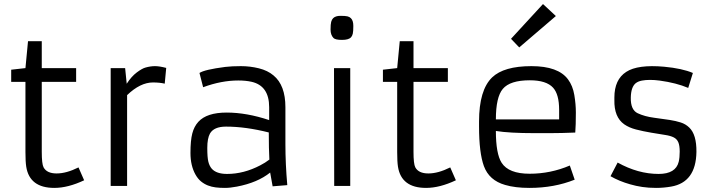

<svg xmlns="http://www.w3.org/2000/svg" viewBox="-20 -917 3540 947"><path d="M395 -27.8Q315.4 9.8 248 9.8Q126 9.8 109.4 -94.7Q105.5 -119.6 105.5 -167V-513.2H35.2V-573.2L105.5 -581.1L118.2 -713.9H186V-581.1H355.5V-513.2H186V-168.5Q186 -108.4 194.8 -91.8Q210.9 -61.5 259.3 -61.5Q307.6 -61.5 367.2 -91.3Z M734.4 -510.3Q671.9 -510.3 606.9 -447.8V0H525.9V-581.1H597.2L605 -503.9Q627.9 -539.6 654.5 -559.6Q681.2 -579.6 698.2 -584Q722.7 -590.8 744.6 -590.8Q766.6 -590.8 799.8 -582L792.5 -504.4Q767.6 -510.3 734.4 -510.3Z M1387.7 -206.1Q1387.7 -108.9 1397 -3.9L1324.7 2L1312.5 -65.9Q1250.5 -16.1 1148.4 3.4Q1115.2 9.8 1089.4 9.8Q1063.5 9.8 1043.7 7.3Q1023.9 4.9 1005.6 -2.2Q987.3 -9.3 971.7 -22Q956.1 -34.7 944.3 -55.7Q919.4 -100.1 919.4 -162.4Q919.4 -224.6 928.5 -259Q937.5 -293.5 958.5 -316.4Q1000 -361.8 1098.1 -361.8Q1196.3 -361.8 1307.6 -324.7V-388.2Q1307.6 -494.1 1220.2 -513.7Q1191.9 -520 1155.3 -520Q1071.8 -520 981.9 -486.8L963.9 -557.1Q988.8 -573.7 1090.8 -586.9Q1123 -590.8 1168.2 -590.8Q1213.4 -590.8 1256.8 -580.1Q1300.3 -569.3 1329.1 -544.9Q1387.7 -496.6 1387.7 -388.2ZM1305.7 -263.7Q1191.4 -292.5 1094.7 -292.5Q1035.2 -292.5 1015.6 -258.3Q1002.4 -234.4 1002.4 -187.5Q1002.4 -140.6 1007.6 -119.6Q1012.7 -98.6 1024.4 -85Q1047.4 -59.1 1100.1 -59.1Q1182.6 -59.1 1263.7 -101.6Q1288.6 -114.3 1308.6 -129.9Q1305.7 -182.6 1305.7 -263.7Z M1667 -720.2Q1634.3 -720.2 1625 -729.5Q1610.4 -744.6 1610.4 -771.2Q1610.4 -797.9 1613.5 -809.3Q1616.7 -820.8 1623 -827.1Q1634.8 -838.9 1658.9 -838.9Q1683.1 -838.9 1693.6 -836.4Q1704.1 -834 1710.9 -827.1Q1722.7 -815.4 1722.7 -788.8Q1722.7 -762.2 1720 -750.7Q1717.3 -739.3 1710.9 -732.4Q1698.7 -720.2 1667 -720.2ZM1627.4 -581.1H1707.5V0H1628.4Z M2228.5 -27.8Q2148.9 9.8 2081.5 9.8Q1959.5 9.8 1942.9 -94.7Q1939 -119.6 1939 -167V-513.2H1868.7V-573.2L1939 -581.1L1951.7 -713.9H2019.5V-581.1H2189V-513.2H2019.5V-168.5Q2019.5 -108.4 2028.3 -91.8Q2044.4 -61.5 2092.8 -61.5Q2141.1 -61.5 2200.7 -91.3Z M2814.5 -30.8Q2713.4 9.8 2591.3 9.8Q2520.5 9.8 2471.2 -4.9Q2392.6 -27.3 2366.7 -97.7Q2342.8 -163.6 2342.8 -293V-317.9Q2342.8 -472.7 2407.2 -535.2Q2465.3 -590.8 2601.1 -590.8Q2733.4 -590.8 2781.7 -525.4Q2805.2 -493.7 2812.7 -448.5Q2820.3 -403.3 2820.3 -362.3Q2820.3 -298.3 2817.4 -263.2Q2748.5 -260.3 2693.8 -260.3Q2693.8 -260.3 2615.2 -260.3Q2492.2 -260.3 2425.8 -271Q2425.8 -158.7 2454.1 -114.3Q2488.8 -60.1 2592.3 -60.1Q2695.8 -60.1 2790.5 -100.6ZM2737.8 -328.1V-375Q2737.8 -451.7 2708 -484.4Q2674.8 -521 2593.3 -521Q2495.6 -521 2460 -478.5Q2425.8 -438 2425.8 -328.1ZM2500.5 -725.6 2658.2 -897 2721.7 -837.9 2541 -683.1Z M3026.4 -115.2Q3127 -59.1 3228.5 -59.1Q3313 -59.1 3327.6 -119.1Q3332.5 -139.6 3332.5 -169.2Q3332.5 -198.7 3325.7 -215.1Q3318.8 -231.4 3302.7 -239.5Q3286.6 -247.6 3260 -251.5Q3233.4 -255.4 3192.4 -262.5Q3151.4 -269.5 3117.2 -278.3Q3083 -287.1 3059.1 -303.7Q3008.3 -339.4 3010.3 -423.8V-436Q3010.3 -524.9 3068.8 -562.5Q3125.5 -599.6 3255.9 -587.9Q3344.7 -579.6 3397.5 -557.1L3374.5 -483.4Q3315.9 -508.3 3233.9 -519.5Q3208.5 -522.9 3186.3 -522.9Q3164.1 -522.9 3146 -519.5Q3127.9 -516.1 3115.7 -506.8Q3092.3 -487.8 3091.3 -436Q3089.8 -375 3125.5 -358.4Q3159.7 -342.3 3206.5 -336.2Q3253.4 -330.1 3283.2 -325.4Q3313 -320.8 3337.4 -313Q3361.8 -305.2 3379.4 -288.1Q3416 -253.4 3415 -167.5Q3412.6 -17.6 3290 3.4Q3252.9 9.8 3215.8 9.8Q3178.7 9.8 3147.7 5.1Q3116.7 0.5 3088.4 -7.8Q3034.7 -22.9 2991.2 -47.9Z"/></svg>

Font: Armata
Style: Regular
Weight: 400
Designer: Viktoriya Grabowska
Foundry: Viktoriya Grabowska
Version: Version 1.002